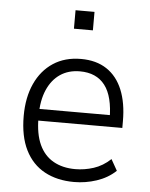

<svg xmlns="http://www.w3.org/2000/svg" viewBox="-51 -737 615 787"><g transform="rotate(5 256.0 -343.0)"><path d="M283 8Q213 8 161.5 -20Q110 -48 82 -104Q54 -160 54 -244Q54 -320 80 -377Q106 -434 154 -465.5Q202 -497 268 -497Q331 -497 374 -468.5Q417 -440 439 -386.5Q461 -333 461 -258V-230H99V-278H423L406 -261Q406 -355 371 -400.5Q336 -446 268 -446Q221 -446 187 -423Q153 -400 134 -356.5Q115 -313 115 -251V-242Q115 -175 135 -131.5Q155 -88 193 -66.5Q231 -45 283 -45Q321 -45 358.5 -57Q396 -69 428 -99L454 -53Q421 -22 375.5 -7Q330 8 283 8ZM228 -618V-694H306V-618Z"/></g></svg>

Font: Nunito Sans 10pt SemiCondensed Light
Style: Regular
Weight: 300
Width: 4
Designer: Vernon Adams
Foundry: Vernon Adams
Version: Version 3.101;gftools[0.9.27]